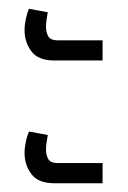

<svg xmlns="http://www.w3.org/2000/svg" viewBox="-20 -494 291 438"><path d="M104 -356Q67 -356 51.5 -377Q36 -398 36 -425Q36 -437 39 -451Q42 -465 46 -474L89 -466Q88 -460 86.5 -451Q85 -442 85 -433Q85 -419 90.5 -410.5Q96 -402 111 -402H214V-356ZM104 -76Q67 -76 51.5 -97Q36 -118 36 -145Q36 -157 39 -171Q42 -185 46 -194L89 -186Q88 -180 86.5 -171Q85 -162 85 -153Q85 -139 90.5 -130.5Q96 -122 111 -122H214V-76Z"/></svg>

Font: Noto Sans Thai ExtCond Light
Style: Regular
Weight: 300
Width: 2
Designer: Monotype Design Team
Foundry: Monotype Imaging Inc.
Version: Version 2.002; ttfautohint (v1.8.4.7-5d5b)